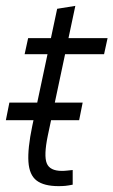

<svg xmlns="http://www.w3.org/2000/svg" viewBox="-30 -630 387 655"><path d="M54 -445 66 -500H337L325 -445ZM218 -50V0Q203 3 193 4Q183 5 170 5Q120 5 95 -14Q70 -33 67 -78Q64 -123 80 -200L165 -600L227 -610L133 -167Q119 -99 129.5 -73Q140 -47 181 -47Q190 -47 198.5 -48Q207 -49 218 -50ZM-10 -220 2 -280H252L240 -220Z"/></svg>

Font: Epunda Slab Light
Style: Italic
Weight: 300
Italic angle: -12°
Designer: Simon Atzbach
Foundry: typofactur
Version: Version 1.102